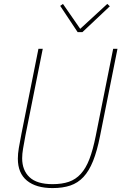

<svg xmlns="http://www.w3.org/2000/svg" viewBox="-20 -947 619 979"><path d="M198 -698 110 -258Q102 -215 97.5 -188.5Q93 -162 93 -140Q93 -79 130.5 -43.5Q168 -8 248 -8Q296 -8 331 -20Q366 -32 392 -60.5Q418 -89 436 -136Q454 -183 468 -253L557 -698H579L490 -253Q475 -177 454.5 -126Q434 -75 405.5 -44.5Q377 -14 338.5 -1Q300 12 248 12Q164 12 117.5 -26Q71 -64 71 -138Q71 -163 76 -192.5Q81 -222 89 -263L176 -698ZM376 -783 287 -917 301 -927 389 -800 527 -927 540 -915 400 -783Z"/></svg>

Font: IBM Plex Sans Condensed Thin
Style: Italic
Weight: 100
Width: 3
Italic angle: -11°
Designer: Mike Abbink, Paul van der Laan, Pieter van Rosmalen
Foundry: Bold Monday
Version: Version 1.3